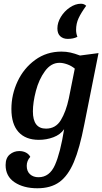

<svg xmlns="http://www.w3.org/2000/svg" viewBox="-20 -806 547 1027"><path d="M180 201Q106 201 58 169Q10 137 10 77Q10 39 32 20.5Q54 2 83 2Q103 2 118.5 10Q134 18 142 33Q123 54 123 81Q123 110 140.5 126Q158 142 186 142Q245 142 274 76.5Q303 11 323 -115Q303 -86 266 -72Q229 -58 188 -58Q117 -58 79 -100Q41 -142 41 -223Q41 -300 74 -370.5Q107 -441 168 -485.5Q229 -530 309 -530Q334 -530 356.5 -525Q379 -520 408 -509L507 -522L431 -141Q406 -12 375 61Q344 134 298 167.5Q252 201 180 201ZM298 -470Q253 -470 220.5 -425.5Q188 -381 172 -319.5Q156 -258 156 -210Q156 -118 226 -118Q278 -118 305.5 -163.5Q333 -209 348 -279L380 -439Q362 -454 339.5 -462Q317 -470 298 -470ZM413 -786Q430 -786 441 -775Q414 -738 400.5 -709Q387 -680 387 -646Q387 -627 394 -609Q373 -598 342 -598Q318 -598 302.5 -612Q287 -626 287 -654Q287 -685 305.5 -715.5Q324 -746 353.5 -766Q383 -786 413 -786Z"/></svg>

Font: Sansita
Style: Italic
Weight: 400
Italic angle: -11°
Designer: Pablo Cosgaya
Foundry: Omnibus-Type
Version: Version 1.006